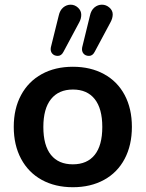

<svg xmlns="http://www.w3.org/2000/svg" viewBox="-20 -783 615 811"><path d="M380.1 -128.9Q412.1 -168.9 412.1 -246.6Q412.1 -324.2 380.1 -364.5Q348.1 -404.8 288.1 -404.8Q228 -404.8 195.6 -364.5Q163.1 -324.2 163.1 -246.6Q163.1 -168.9 195.1 -128.9Q227.1 -88.9 287.6 -88.9Q348.1 -88.9 380.1 -128.9ZM69.1 -112.1Q38.1 -169.9 38.1 -247.1Q38.1 -324.2 69.1 -381.6Q100.1 -439 156.5 -470Q212.9 -501 287.8 -501Q362.8 -501 419.4 -470Q476.1 -439 506.6 -381.6Q537.1 -324.2 537.1 -247.1Q537.1 -169.9 506.6 -112.1Q476.1 -54.2 419.4 -23.2Q362.8 7.8 287.8 7.8Q212.9 7.8 156.5 -23.2Q100.1 -54.2 69.1 -112.1ZM327.1 -583 359.9 -716.8Q364.7 -739.7 378.9 -751.5Q393.1 -763.2 410.6 -763.2Q428.2 -763.2 442.1 -751Q456.1 -738.8 456.1 -722.4Q456.1 -706.1 446.8 -689L379.9 -564Q371.1 -546.9 356 -546.9Q340.8 -546.9 332.5 -556.9Q324.2 -566.9 327.1 -583ZM194.8 -583 228 -716.8Q232.9 -739.7 247.1 -751.5Q261.2 -763.2 278.6 -763.2Q295.9 -763.2 309.6 -750.5Q323.2 -737.8 323.2 -720.9Q323.2 -704.1 314.9 -689L248 -564Q239.3 -546.9 224.1 -546.9Q209 -546.9 200.4 -556.9Q191.9 -566.9 194.8 -583Z"/></svg>

Font: Nunito-Bold
Style: Bold
Weight: 700
Designer: Vernon Adams
Foundry: newtypography
Version: Version 3.000